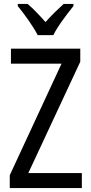

<svg xmlns="http://www.w3.org/2000/svg" viewBox="-20 -963 464 983"><path d="M173 -783H253C275 -829 324 -892 356 -932V-943H306C272 -912 248 -889 213 -850C182 -885 149 -920 121 -943H71V-932C107 -888 150 -828 173 -783ZM399 0V-77H125L391 -647V-714H36V-637H295L30 -66V0Z"/></svg>

Font: Noto Sans Gujarati Condensed
Style: Regular
Weight: 400
Width: 3
Designer: Jelle Bosma - Monotype Design Team, Universal Thirst
Foundry: Monotype Imaging Inc.
Version: Version 2.106